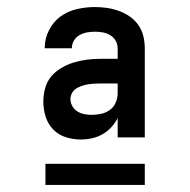

<svg xmlns="http://www.w3.org/2000/svg" viewBox="-20 -713 540 545"><path d="M209 -317Q188 -317 167 -323.5Q146 -330 131 -345.5Q116 -361 109.5 -382Q103 -403 103 -424Q103 -443 108 -462Q113 -481 125 -495.5Q137 -510 154 -520Q171 -530 189 -535.5Q207 -541 226 -543.5Q245 -546 264 -546H314V-575Q314 -587 308.5 -597Q303 -607 293 -613Q283 -619 272 -621Q261 -623 249 -623Q238 -623 227 -621Q216 -619 206 -613.5Q196 -608 190 -598Q184 -588 184 -577Q184 -577 184 -576.5Q184 -576 184 -576H107Q107 -577 107 -577Q107 -577 107 -578Q107 -603 119 -627Q131 -651 151.5 -666Q172 -681 197.5 -687Q223 -693 249 -693Q267 -693 284 -690.5Q301 -688 317.5 -682Q334 -676 348.5 -666Q363 -656 373 -641.5Q383 -627 387 -610Q391 -593 391 -575V-323H314V-378Q307 -364 296 -352Q285 -340 271 -332Q257 -324 241 -320.5Q225 -317 209 -317ZM240 -387Q254 -387 267.5 -390Q281 -393 292 -401Q303 -409 308.5 -422Q314 -435 314 -449V-476H264Q255 -476 246.5 -475.5Q238 -475 229 -473.5Q220 -472 211.5 -469Q203 -466 196 -461.5Q189 -457 184.5 -449Q180 -441 180 -432Q180 -421 185.5 -411.5Q191 -402 200 -396.5Q209 -391 219.5 -389Q230 -387 240 -387ZM391 -188H109V-248H391Z"/></svg>

Font: Zed Mono
Style: Regular
Weight: 400
Monospace: yes
Designer: Belleve Invis
Foundry: Belleve Invis
Version: Version 1.0.0; ttfautohint (v1.8.4)